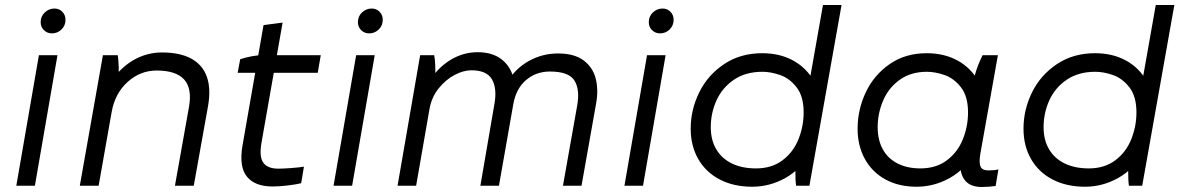

<svg xmlns="http://www.w3.org/2000/svg" viewBox="-20 -740 4708 765"><path d="M135 -520H209L119 0H45ZM142 -651.6Q142 -675 158.5 -690.5Q175 -706 197 -706Q216 -706 228.5 -693Q241 -680 241 -661.3Q241 -638 225 -622.5Q209 -607 187 -607Q168 -607 155 -619.9Q142 -632.8 142 -651.6Z M390 -520H449Q451 -510 451.5 -499Q452 -488 453 -475Q453 -458 453 -441L441 -385L373 0H298ZM625 -531Q697 -531 742 -506.5Q787 -482 804 -434.5Q821 -387 809 -318L752 0H677L733 -314Q746 -388 713.5 -423.5Q681 -459 604 -459Q539 -459 488.5 -413.5Q438 -368 425 -294L410 -399Q456 -468 510 -499.5Q564 -531 625 -531Z M946 -159 1030 -640 1106 -650 1022 -172Q1012 -116 1029 -92Q1046 -68 1089 -68Q1109 -68 1141.5 -70.5Q1174 -73 1191 -76L1180 -10Q1160 -5 1126.5 -1Q1093 3 1066 3Q996 3 964 -36Q932 -75 946 -159ZM1023 -520H1258L1246 -450H927L937 -504Q958 -511 981.5 -515.5Q1005 -520 1023 -520Z M1399 -520H1473L1383 0H1309ZM1406 -651.6Q1406 -675 1422.5 -690.5Q1439 -706 1461 -706Q1480 -706 1492.5 -693Q1505 -680 1505 -661.3Q1505 -638 1489 -622.5Q1473 -607 1451 -607Q1432 -607 1419 -619.9Q1406 -632.8 1406 -651.6Z M1654 -520H1710Q1713 -505 1714 -483Q1715 -461 1714 -433L1697 -426Q1731 -476 1779.5 -504Q1828 -532 1883 -532Q1939 -532 1974.5 -506.5Q2010 -481 2023.5 -437.5Q2037 -394 2028 -341L1968 0H1894L1950 -326Q1961 -388 1940 -424Q1919 -460 1858 -460Q1827 -460 1791.5 -441.5Q1756 -423 1727.5 -387.5Q1699 -352 1691 -304L1638 0H1564ZM2171 -455Q2116 -455 2076 -421Q2036 -387 2025 -324L1999 -410Q2033 -467 2087 -497Q2141 -527 2203 -527Q2268 -527 2305 -499.5Q2342 -472 2353.5 -427Q2365 -382 2355 -327L2297 0H2223L2280 -321Q2291 -384 2268.5 -419.5Q2246 -455 2171 -455Z M2558 -520H2632L2542 0H2468ZM2565 -651.6Q2565 -675 2581.5 -690.5Q2598 -706 2620 -706Q2639 -706 2651.5 -693Q2664 -680 2664 -661.3Q2664 -638 2648 -622.5Q2632 -607 2610 -607Q2591 -607 2578 -619.9Q2565 -632.8 2565 -651.6Z M3154 -124 3219 -392H3201L3259 -720H3333L3205 0H3152Q3149 -20 3149 -59.5Q3149 -99 3154 -124ZM3251 -301Q3251 -204 3211.5 -135Q3172 -66 3109.5 -31Q3047 4 2977 4Q2903 4 2847.5 -25Q2792 -54 2762 -106.5Q2732 -159 2732 -227Q2732 -303 2766 -372Q2800 -441 2865 -484.5Q2930 -528 3017 -528Q3087 -528 3140 -499Q3193 -470 3222 -418Q3251 -366 3251 -301ZM2812 -233Q2812 -182 2834 -145Q2856 -108 2896.5 -88.5Q2937 -69 2992 -69Q3055 -69 3098 -101.5Q3141 -134 3161.5 -185.5Q3182 -237 3182 -292Q3182 -356 3154 -392Q3126 -428 3088.5 -441Q3051 -454 3018 -454Q2951 -454 2904.5 -422.5Q2858 -391 2835 -340.5Q2812 -290 2812 -233Z M3809 -115 3833 -113 3860 -423Q3861 -428 3865 -443Q3875 -480 3895 -520H3956L3886 -127Q3880 -91 3887 -76Q3894 -61 3918 -61Q3941 -61 3958 -65L3947 1Q3920 5 3891 5Q3842 5 3821 -26.5Q3800 -58 3809 -115ZM3906 -301Q3906 -204 3866.5 -135Q3827 -66 3764.5 -31Q3702 4 3632 4Q3561 4 3508 -25Q3455 -54 3426 -106.5Q3397 -159 3397 -227Q3397 -303 3429.5 -372Q3462 -441 3524.5 -484.5Q3587 -528 3672 -528Q3742 -528 3795 -499Q3848 -470 3877 -418Q3906 -366 3906 -301ZM3477 -233Q3477 -182 3497.5 -145Q3518 -108 3556.5 -88.5Q3595 -69 3647 -69Q3710 -69 3753 -101.5Q3796 -134 3816.5 -185.5Q3837 -237 3837 -292Q3837 -356 3809 -392Q3781 -428 3743.5 -441Q3706 -454 3673 -454Q3610 -454 3565.5 -422.5Q3521 -391 3499 -340Q3477 -289 3477 -233Z M4480 -124 4545 -392H4527L4585 -720H4659L4531 0H4478Q4475 -20 4475 -59.5Q4475 -99 4480 -124ZM4577 -301Q4577 -204 4537.5 -135Q4498 -66 4435.5 -31Q4373 4 4303 4Q4229 4 4173.5 -25Q4118 -54 4088 -106.5Q4058 -159 4058 -227Q4058 -303 4092 -372Q4126 -441 4191 -484.5Q4256 -528 4343 -528Q4413 -528 4466 -499Q4519 -470 4548 -418Q4577 -366 4577 -301ZM4138 -233Q4138 -182 4160 -145Q4182 -108 4222.5 -88.5Q4263 -69 4318 -69Q4381 -69 4424 -101.5Q4467 -134 4487.5 -185.5Q4508 -237 4508 -292Q4508 -356 4480 -392Q4452 -428 4414.5 -441Q4377 -454 4344 -454Q4277 -454 4230.5 -422.5Q4184 -391 4161 -340.5Q4138 -290 4138 -233Z"/></svg>

Font: Fixel Italic Variable 20240409 Display Thin
Style: Italic
Weight: 100
Italic angle: -10°
Designer: AlfaBravo + MacPaw
Foundry: Kyrylo Tkachov, Marchela Mozhyna, Serhii Makarenko, Maria Weinstein, Zakhar Kryvoshyya
Version: Version 1.211;Glyphs 3.2 (3225)